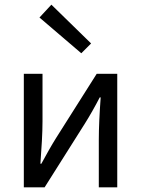

<svg xmlns="http://www.w3.org/2000/svg" viewBox="-20 -802 605 822"><path d="M82 0H171L344 -274C363 -304 388 -348 407 -385H411C406 -315 403 -255 403 -203V0H482V-486H394L220 -211C201 -181 176 -136 157 -101H153C158 -170 162 -231 162 -283V-486H82ZM328 -574 370 -616 200 -782 149 -727Z"/></svg>

Font: DAIFUKU Sans
Style: Regular
Weight: 400
Designer: Original font ‘Source Han Sans JP’ : Paul D. Hunt
Foundry: Daifuku
Version: Version 1.000